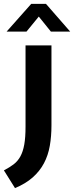

<svg xmlns="http://www.w3.org/2000/svg" viewBox="-71 -710 380 985"><path d="M60 -477H193V-67Q193 -11 184.5 38Q176 87 154.5 127.5Q133 168 97 200Q61 232 6 255L-51 164Q-22 149 -1 133Q20 117 33.5 92.5Q47 68 53.5 31.5Q60 -5 60 -60ZM289 -548H190L128 -625L65 -548H-37L89 -690H165Z"/></svg>

Font: Mukta Mahee
Style: Bold
Weight: 700
Designer: Shuchita Grover, Noopur Datye, Girish Dalvi, Yashodeep Gholap
Foundry: Ek Type
Version: Version 2.538;PS 1.000;hotconv 16.6.51;makeotf.lib2.5.65220;